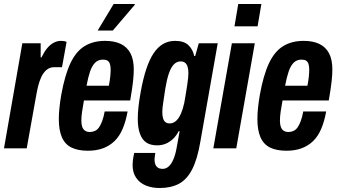

<svg xmlns="http://www.w3.org/2000/svg" viewBox="-23 -744 1701 963"><path d="M-3 0 89 -527H181V-456H185Q198 -483 213 -501.5Q228 -520 246 -529.5Q264 -539 282 -539Q290 -539 297 -538Q304 -537 311 -534L288 -407H249Q232 -407 218.5 -399Q205 -391 194 -375Q183 -359 174.5 -333.5Q166 -308 160 -273L111 0Z M418 12Q368 12 335.5 -4Q303 -20 287.5 -55.5Q272 -91 272 -147Q272 -172 275 -202Q278 -232 284 -267Q302 -367 330 -426.5Q358 -486 401 -512.5Q444 -539 504 -539Q551 -539 583 -523.5Q615 -508 631.5 -476.5Q648 -445 648 -395Q648 -372 644.5 -338Q641 -304 630 -240H398Q392 -208 388.5 -183Q385 -158 385 -139Q385 -120 389.5 -107.5Q394 -95 403.5 -88.5Q413 -82 428 -82Q442 -82 453.5 -87.5Q465 -93 473.5 -105Q482 -117 489.5 -137Q497 -157 502 -185H617Q608 -135 592 -97.5Q576 -60 551 -36Q526 -12 493 0Q460 12 418 12ZM411 -314H523Q528 -340 530 -360Q532 -380 532 -395Q532 -413 528 -424Q524 -435 516 -440Q508 -445 493 -445Q470 -445 454.5 -430Q439 -415 429 -386Q419 -357 411 -314ZM467 -591 547 -724H653V-720L543 -591Z M778 199Q739 199 708.5 186.5Q678 174 660 148Q642 122 642 83Q642 75 643.5 61Q645 47 650 23H756Q755 32 753.5 40.5Q752 49 752 56Q752 71 756.5 81.5Q761 92 770 97.5Q779 103 792 103Q810 103 823.5 90.5Q837 78 847 54.5Q857 31 863 -3Q867 -24 870.5 -44.5Q874 -65 878 -86H873Q862 -64 845.5 -48Q829 -32 809 -23.5Q789 -15 765 -15Q732 -15 711 -29Q690 -43 679 -73Q668 -103 668 -149Q668 -175 671.5 -207.5Q675 -240 682 -279Q706 -415 747.5 -477Q789 -539 855 -539Q900 -539 922.5 -517Q945 -495 951 -463H956L974 -527H1069L982 -34Q967 55 940.5 106Q914 157 874 178Q834 199 778 199ZM828 -125Q842 -125 854 -133Q866 -141 876 -157.5Q886 -174 894 -200Q902 -226 907 -261Q913 -296 916 -317.5Q919 -339 920.5 -352.5Q922 -366 922 -376Q922 -396 918 -409Q914 -422 905.5 -429Q897 -436 883 -436Q864 -436 849.5 -421.5Q835 -407 824.5 -377Q814 -347 806 -299Q801 -264 797.5 -242Q794 -220 792.5 -206.5Q791 -193 791 -183Q791 -163 795 -150Q799 -137 807.5 -131Q816 -125 828 -125Z M1153 -612 1172 -724H1288L1269 -612ZM1047 0 1140 -527H1255L1162 0Z M1414 12Q1364 12 1331.5 -4Q1299 -20 1283.5 -55.5Q1268 -91 1268 -147Q1268 -172 1271 -202Q1274 -232 1280 -267Q1298 -367 1326 -426.5Q1354 -486 1397 -512.5Q1440 -539 1500 -539Q1547 -539 1579 -523.5Q1611 -508 1627.5 -476.5Q1644 -445 1644 -395Q1644 -372 1640.5 -338Q1637 -304 1626 -240H1394Q1388 -208 1384.5 -183Q1381 -158 1381 -139Q1381 -120 1385.5 -107.5Q1390 -95 1399.5 -88.5Q1409 -82 1424 -82Q1438 -82 1449.5 -87.5Q1461 -93 1469.5 -105Q1478 -117 1485.5 -137Q1493 -157 1498 -185H1613Q1604 -135 1588 -97.5Q1572 -60 1547 -36Q1522 -12 1489 0Q1456 12 1414 12ZM1407 -314H1519Q1524 -340 1526 -360Q1528 -380 1528 -395Q1528 -413 1524 -424Q1520 -435 1512 -440Q1504 -445 1489 -445Q1466 -445 1450.5 -430Q1435 -415 1425 -386Q1415 -357 1407 -314Z"/></svg>

Font: Archivo ExtraCondensed
Style: Bold Italic
Weight: 700
Width: 2
Italic angle: -10°
Designer: Hector Gatti
Foundry: Omnibus-Type
Version: Version 2.001